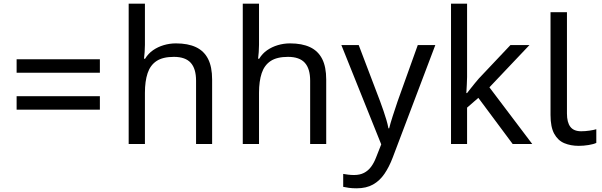

<svg xmlns="http://www.w3.org/2000/svg" viewBox="-20 -780 3260 1040"><path d="M70 -459H521V-386H70ZM70 -259H521V-186H70Z M765 -537Q765 -518 763.5 -498Q762 -478 760 -462H766Q783 -490 809 -508Q835 -526 867 -535.5Q899 -545 933 -545Q998 -545 1041.5 -524.5Q1085 -504 1107 -461Q1129 -418 1129 -349V0H1042V-343Q1042 -408 1013 -440Q984 -472 922 -472Q862 -472 828 -449.5Q794 -427 779.5 -383.5Q765 -340 765 -277V0H677V-760H765Z M1383 -537Q1383 -518 1381.5 -498Q1380 -478 1378 -462H1384Q1401 -490 1427 -508Q1453 -526 1485 -535.5Q1517 -545 1551 -545Q1616 -545 1659.5 -524.5Q1703 -504 1725 -461Q1747 -418 1747 -349V0H1660V-343Q1660 -408 1631 -440Q1602 -472 1540 -472Q1480 -472 1446 -449.5Q1412 -427 1397.5 -383.5Q1383 -340 1383 -277V0H1295V-760H1383Z M1829 -536H1923L2039 -231Q2049 -204 2057.5 -179Q2066 -154 2073 -130.5Q2080 -107 2084 -85H2088Q2094 -110 2107 -150.5Q2120 -191 2134 -232L2243 -536H2338L2107 74Q2088 124 2062.5 161.5Q2037 199 2000.5 219.5Q1964 240 1912 240Q1888 240 1870 237.5Q1852 235 1839 232V162Q1850 164 1865.5 166Q1881 168 1898 168Q1929 168 1951.5 156.5Q1974 145 1990 123.5Q2006 102 2017 73L2045 2Z M2510 -363Q2510 -347 2508.5 -321Q2507 -295 2506 -276H2510Q2516 -284 2528 -299Q2540 -314 2552.5 -329.5Q2565 -345 2574 -355L2745 -536H2848L2631 -307L2863 0H2757L2571 -250L2510 -197V0H2423V-760H2510Z M3115 10Q3071 10 3036.5 -4.5Q3002 -19 2982 -55.5Q2962 -92 2962 -157V-714H3051V-165Q3051 -117 3069.5 -93Q3088 -69 3128 -69Q3150 -69 3173.5 -72.5Q3197 -76 3210 -80V-6Q3196 1 3168.5 5.5Q3141 10 3115 10Z"/></svg>

Font: hexubangla05
Style: Book
Weight: 400
Designer: Jelle Bosma - Monotype Design Team
Foundry: Monotype Imaging Inc.
Version: Version 2.003